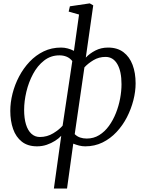

<svg xmlns="http://www.w3.org/2000/svg" viewBox="-20 -836 842 1110"><path d="M291.5 254 334 -51Q320 -35.5 298.2 -21.8Q276.5 -8 250.2 1Q224 10 194 10Q140.5 10 106.2 -17Q72 -44 55.8 -90.2Q39.5 -136.5 39.5 -195Q39.5 -244 52.5 -295.2Q65.5 -346.5 90.5 -394Q115.5 -441.5 151.2 -479.2Q187 -517 232.5 -539Q278 -561 333 -561Q352.5 -561 371.2 -556Q390 -551 407.5 -542L437 -752L377 -769L384 -799.5L499 -816.5L519 -805L476 -503Q498.5 -527 531.5 -544Q564.5 -561 604.5 -561Q658.5 -561 693.8 -534.2Q729 -507.5 746.5 -461Q764 -414.5 764 -354Q764 -307 751 -256.2Q738 -205.5 713.8 -158.2Q689.5 -111 653.8 -72.8Q618 -34.5 572.5 -12.2Q527 10 472.5 10Q455 10 437.2 5.5Q419.5 1 403.5 -5.5L367.5 254ZM342 -109.5 398 -483Q384 -500.5 365.2 -508.2Q346.5 -516 323.5 -516Q273.5 -516 235 -486Q196.5 -456 171 -408.2Q145.5 -360.5 132.5 -305.8Q119.5 -251 119.5 -201Q119.5 -152 130.2 -116.8Q141 -81.5 161.5 -62.8Q182 -44 210.5 -44Q252.5 -44 287.8 -65.5Q323 -87 342 -109.5ZM468 -446.5 412 -60.5Q425.5 -47 443 -41Q460.5 -35 481.5 -35Q521.5 -35 553.5 -54.8Q585.5 -74.5 609.8 -108Q634 -141.5 650.2 -182.5Q666.5 -223.5 674.5 -266.8Q682.5 -310 682.5 -349Q682.5 -424 658.2 -465.5Q634 -507 590 -507Q551.5 -507 520 -488Q488.5 -469 468 -446.5Z"/></svg>

Font: Merriweather 36pt Light
Style: Italic
Weight: 300
Italic angle: -7.8°
Version: Version 2.101